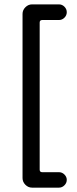

<svg xmlns="http://www.w3.org/2000/svg" viewBox="-20 -736 354 886"><path d="M84 85.9V-671.9Q84 -689.5 97.2 -702.6Q110.4 -715.8 127.9 -715.8H252Q266.6 -715.8 277.3 -705.1Q288.1 -694.3 288.1 -679.7Q288.1 -665 277.3 -654.3Q266.6 -643.6 252 -643.6H174.8Q163.1 -643.6 163.1 -631.8V46.9Q163.1 58.6 174.8 58.6H252Q266.6 58.6 277.3 69.3Q288.1 80.1 288.1 93.8Q288.1 108.4 277.3 119.1Q266.6 129.9 252 129.9H127.9Q110.4 129.9 97.2 116.7Q84 103.5 84 85.9Z"/></svg>

Font: FakePearl
Style: Regular
Weight: 400
Version: Version 1.2